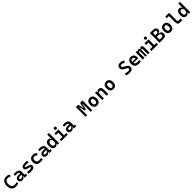

<svg xmlns="http://www.w3.org/2000/svg" viewBox="1591 -5225 9710 9710"><g transform="rotate(-45 6445.5 -370.5)"><path d="M365.2 9.8C426.8 9.8 486.3 -1 543.9 -23.4L521.5 -129.4C475.6 -109.9 429.7 -100.1 381.8 -100.1C234.9 -100.1 160.2 -184.1 160.2 -352.5C160.2 -506.3 236.8 -593.3 354.5 -593.3C407.2 -593.3 454.6 -570.8 483.9 -531.2L556.2 -616.7C521 -671.9 446.8 -703.1 353.5 -703.1C151.9 -703.1 37.1 -573.2 37.1 -347.7C37.1 -109.4 147 9.8 365.2 9.8Z M978.5 4.9 1156.2 0V-97.7L1078.1 -108.4V-309.6C1078.1 -446.3 991.2 -518.6 810.5 -521L701.2 -522.5L691.4 -413.6L820.3 -410.2C914.6 -407.7 962.4 -380.9 962.4 -320.3V-310.1C932.6 -316.4 900.4 -319.3 859.9 -319.3C711.9 -319.3 627.9 -256.8 627.9 -143.6C627.9 -45.4 690.9 9.8 800.3 9.8C893.1 9.8 952.1 -29.8 960.4 -109.4H971.7ZM962.4 -212.9V-200.2C962.4 -146.5 917 -90.3 826.7 -90.3C775.4 -90.3 747.6 -111.8 747.6 -151.4C747.6 -196.3 787.6 -219.2 862.8 -219.2C897 -219.2 927.2 -219.2 962.4 -212.9Z M1424.8 9.8C1604 9.8 1686.5 -41.5 1686.5 -151.9C1686.5 -229 1640.6 -271 1543.9 -295.9L1418.9 -329.6C1388.7 -337.4 1375 -345.7 1375 -367.7C1375 -400.9 1420.4 -415 1528.3 -415C1562 -415 1603.5 -413.1 1660.2 -408.2L1672.9 -517.6C1622.6 -523.9 1577.6 -527.3 1531.2 -527.3C1339.4 -527.3 1251 -476.1 1251 -363.8C1251 -290.5 1290 -254.4 1372.6 -231.9L1521.5 -190.4C1547.9 -183.1 1560.1 -173.3 1560.1 -151.4C1560.1 -117.2 1519.5 -102.5 1424.8 -102.5C1387.2 -102.5 1333.5 -107.9 1257.3 -118.2L1243.2 -4.9C1289.1 5.4 1346.2 9.8 1424.8 9.8Z M2106.9 9.8C2160.6 9.8 2218.3 6.8 2271.5 -4.9L2258.8 -115.2C2213.9 -107.4 2166 -102.5 2118.7 -102.5C2005.9 -102.5 1942.4 -159.2 1942.4 -264.6C1942.4 -360.8 1994.1 -415 2083 -415C2136.2 -415 2182.6 -388.7 2211.4 -342.8L2300.8 -412.6C2269 -485.8 2191.4 -527.3 2086.9 -527.3C1915 -527.3 1819.3 -428.7 1819.3 -259.8C1819.3 -85.9 1923.3 9.8 2106.9 9.8Z M2736.3 4.9 2914.1 0V-97.7L2835.9 -108.4V-309.6C2835.9 -446.3 2749 -518.6 2568.4 -521L2459 -522.5L2449.2 -413.6L2578.1 -410.2C2672.4 -407.7 2720.2 -380.9 2720.2 -320.3V-310.1C2690.4 -316.4 2658.2 -319.3 2617.7 -319.3C2469.7 -319.3 2385.7 -256.8 2385.7 -143.6C2385.7 -45.4 2448.7 9.8 2558.1 9.8C2650.9 9.8 2710 -29.8 2718.3 -109.4H2729.5ZM2720.2 -212.9V-200.2C2720.2 -146.5 2674.8 -90.3 2584.5 -90.3C2533.2 -90.3 2505.4 -111.8 2505.4 -151.4C2505.4 -196.3 2545.4 -219.2 2620.6 -219.2C2654.8 -219.2 2685.1 -219.2 2720.2 -212.9Z M3176.3 9.8C3251.5 9.8 3298.8 -26.4 3307.6 -93.8H3318.4L3333.5 4.9L3438.5 0V-732.4H3317.9V-423.8H3306.2C3295.9 -491.2 3252.9 -527.3 3176.8 -527.3C3044.9 -527.3 2971.7 -431.2 2971.7 -256.3C2971.7 -83.5 3044.9 9.8 3176.3 9.8ZM3317.9 -251.5C3317.9 -148.4 3285.2 -100.1 3207.5 -100.1C3132.8 -100.1 3093.8 -153.3 3093.8 -256.3C3093.8 -360.4 3133.8 -417.5 3207.5 -417.5C3280.8 -417.5 3317.9 -368.2 3317.9 -265.6Z M3588.9 0H4058.6V-109.4H3902.8V-517.6H3618.2V-408.2H3782.7V-109.4H3588.9ZM3837.9 -592.3C3884.3 -592.3 3917.5 -625.5 3917.5 -671.9C3917.5 -718.3 3884.3 -751.5 3837.9 -751.5C3791.5 -751.5 3758.3 -718.3 3758.3 -671.9C3758.3 -625.5 3791.5 -592.3 3837.9 -592.3Z M4494.1 4.9 4671.9 0V-97.7L4593.8 -108.4V-309.6C4593.8 -446.3 4506.8 -518.6 4326.2 -521L4216.8 -522.5L4207 -413.6L4335.9 -410.2C4430.2 -407.7 4478 -380.9 4478 -320.3V-310.1C4448.2 -316.4 4416 -319.3 4375.5 -319.3C4227.5 -319.3 4143.6 -256.8 4143.6 -143.6C4143.6 -45.4 4206.5 9.8 4315.9 9.8C4408.7 9.8 4467.8 -29.8 4476.1 -109.4H4487.3ZM4478 -212.9V-200.2C4478 -146.5 4432.6 -90.3 4342.3 -90.3C4291 -90.3 4263.2 -111.8 4263.2 -151.4C4263.2 -196.3 4303.2 -219.2 4378.4 -219.2C4412.6 -219.2 4442.9 -219.2 4478 -212.9Z M5331.1 0H5441.9V-570.3H5456.1L5521.5 -258.8H5611.3L5676.8 -570.3H5690.9V0H5801.8V-693.4H5630.9L5570.3 -388.2H5562.5L5502 -693.4H5331.1Z M6152.3 9.8C6299.3 9.8 6383.8 -87.9 6383.8 -258.8C6383.8 -429.7 6299.3 -527.3 6152.3 -527.3C6005.4 -527.3 5920.9 -429.7 5920.9 -258.8C5920.9 -87.9 6005.4 9.8 6152.3 9.8ZM6152.3 -102.5C6084 -102.5 6044.9 -159.2 6044.9 -258.8C6044.9 -358.9 6084 -415 6152.3 -415C6220.7 -415 6259.8 -358.9 6259.8 -258.8C6259.8 -159.2 6220.7 -102.5 6152.3 -102.5Z M6833.5 0H6954.1V-336.9C6954.1 -458 6891.6 -527.3 6782.2 -527.3C6701.2 -527.3 6663.1 -493.2 6654.8 -423.8H6641.1L6630.9 -517.6H6522.5V0H6643.1V-271.5C6643.1 -367.7 6679.7 -415 6752 -415C6803.7 -415 6833.5 -379.9 6833.5 -317.4Z M7324.2 9.8C7471.2 9.8 7555.7 -87.9 7555.7 -258.8C7555.7 -429.7 7471.2 -527.3 7324.2 -527.3C7177.2 -527.3 7092.8 -429.7 7092.8 -258.8C7092.8 -87.9 7177.2 9.8 7324.2 9.8ZM7324.2 -102.5C7255.9 -102.5 7216.8 -159.2 7216.8 -258.8C7216.8 -358.9 7255.9 -415 7324.2 -415C7392.6 -415 7431.6 -358.9 7431.6 -258.8C7431.6 -159.2 7392.6 -102.5 7324.2 -102.5Z M8472.2 9.8C8636.7 9.8 8724.1 -57.1 8724.1 -181.2C8724.1 -265.6 8669.4 -329.1 8569.8 -378.9L8472.7 -427.2C8429.2 -449.2 8405.3 -476.1 8405.3 -512.7C8405.3 -565.4 8440.4 -593.8 8502 -593.8C8548.8 -593.8 8595.7 -571.3 8645.5 -526.9L8726.1 -615.7C8664.1 -674.3 8589.8 -703.1 8501.5 -703.1C8360.4 -703.1 8279.8 -633.8 8279.8 -512.7C8279.8 -425.3 8334.5 -358.4 8431.2 -312.5L8539.1 -261.2C8577.1 -243.7 8598.6 -216.3 8598.6 -181.6C8598.6 -127.9 8558.1 -100.1 8480 -100.1C8418.5 -100.1 8348.1 -116.2 8276.9 -147L8261.2 -28.3C8319.8 -3.4 8393.6 9.8 8472.2 9.8Z M9124.5 9.8C9165.5 9.8 9218.8 7.8 9283.2 -3.9L9270.5 -115.2C9225.1 -106.4 9181.6 -101.6 9136.2 -101.6C9046.4 -101.6 8987.8 -138.7 8968.8 -209H9305.7C9307.6 -230 9308.6 -251.5 9308.6 -275.9C9308.6 -439.5 9226.1 -527.3 9081.5 -527.3C8931.6 -527.3 8845.7 -428.7 8845.7 -259.8C8845.7 -85.9 8946.3 9.8 9124.5 9.8ZM8963.4 -295.9C8972.2 -374.5 9014.6 -418.5 9082.5 -418.5C9151.9 -418.5 9193.4 -375 9193.4 -295.9Z M9792 0H9911.1V-405.3C9911.1 -491.2 9880.4 -527.3 9810.1 -527.3C9758.3 -527.3 9727.5 -497.1 9723.1 -453.1H9712.4C9703.1 -502.9 9674.3 -527.3 9632.3 -527.3C9583.5 -527.3 9555.2 -502 9549.8 -453.1H9539.6L9532.7 -517.6H9424.8V0H9544.4V-359.4C9544.4 -401.4 9558.1 -422.4 9586.4 -422.4C9609.9 -422.4 9621.6 -407.7 9621.6 -378.4V0H9715.8V-359.4C9715.8 -401.4 9729.5 -422.4 9757.3 -422.4C9780.8 -422.4 9792 -404.8 9792 -368.7Z M10034.2 0H10503.9V-109.4H10348.1V-517.6H10063.5V-408.2H10228V-109.4H10034.2ZM10283.2 -592.3C10329.6 -592.3 10362.8 -625.5 10362.8 -671.9C10362.8 -718.3 10329.6 -751.5 10283.2 -751.5C10236.8 -751.5 10203.6 -718.3 10203.6 -671.9C10203.6 -625.5 10236.8 -592.3 10283.2 -592.3Z M10620.1 0H10890.6C11027.8 0 11105.5 -69.3 11105.5 -190.4C11105.5 -298.8 11032.7 -360.8 10904.3 -360.8H10893.1V-372.6C10998 -379.9 11056.6 -432.6 11056.6 -520C11056.6 -630.9 10975.1 -693.4 10831.1 -693.4H10620.1ZM10737.8 -108.4V-312H10855.5C10937 -312 10983.4 -274.4 10983.4 -210C10983.4 -145.5 10939 -108.4 10862.3 -108.4ZM10737.8 -420.4V-585H10826.2C10897 -585 10934.6 -557.6 10934.6 -505.4C10934.6 -450.2 10898.9 -420.4 10833 -420.4Z M11425.8 9.8C11572.8 9.8 11657.2 -87.9 11657.2 -258.8C11657.2 -429.7 11572.8 -527.3 11425.8 -527.3C11278.8 -527.3 11194.3 -429.7 11194.3 -258.8C11194.3 -87.9 11278.8 9.8 11425.8 9.8ZM11425.8 -102.5C11357.4 -102.5 11318.4 -159.2 11318.4 -258.8C11318.4 -358.9 11357.4 -415 11425.8 -415C11494.1 -415 11533.2 -358.9 11533.2 -258.8C11533.2 -159.2 11494.1 -102.5 11425.8 -102.5Z M12088.9 9.8C12146.5 9.8 12193.8 3.9 12248 -10.7L12234.4 -128.4C12190.4 -115.7 12158.2 -109.9 12127.9 -109.9C12045.9 -109.9 12030.8 -140.6 12030.8 -212.4V-732.4H11761.7V-623H11910.6V-207.5C11910.6 -55.7 11962.4 9.8 12088.9 9.8Z M12551.3 9.8C12626.5 9.8 12673.8 -26.4 12682.6 -93.8H12693.4L12708.5 4.9L12813.5 0V-732.4H12692.9V-423.8H12681.2C12670.9 -491.2 12627.9 -527.3 12551.8 -527.3C12419.9 -527.3 12346.7 -431.2 12346.7 -256.3C12346.7 -83.5 12419.9 9.8 12551.3 9.8ZM12692.9 -251.5C12692.9 -148.4 12660.2 -100.1 12582.5 -100.1C12507.8 -100.1 12468.8 -153.3 12468.8 -256.3C12468.8 -360.4 12508.8 -417.5 12582.5 -417.5C12655.8 -417.5 12692.9 -368.2 12692.9 -265.6Z"/></g></svg>

Font: Cascadia Mono SemiBold
Style: Regular
Weight: 600
Monospace: yes
Designer: Aaron Bell
Foundry: Saja Typeworks
Version: Version 2404.023